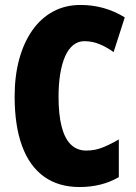

<svg xmlns="http://www.w3.org/2000/svg" viewBox="-20 -744 547 774"><path d="M320 -578Q295 -578 275.5 -562.5Q256 -547 243 -518Q230 -489 223 -447.5Q216 -406 216 -354Q216 -282 228.5 -233.5Q241 -185 266 -161Q291 -137 328 -137Q363 -137 395 -150Q427 -163 459 -182V-30Q425 -10 385 0Q345 10 301 10Q216 10 157.5 -32Q99 -74 69 -155.5Q39 -237 39 -355Q39 -438 57.5 -505.5Q76 -573 110.5 -622Q145 -671 194 -697.5Q243 -724 305 -724Q352 -724 396 -712Q440 -700 483 -674L438 -534Q410 -554 381 -566Q352 -578 320 -578Z"/></svg>

Font: Noto Sans Khmer ExtraCondensed Black
Style: Regular
Weight: 900
Width: 2
Designer: Danh Hong and the Monotype Design Team
Foundry: Monotype Imaging Inc.
Version: Version 2.004